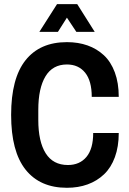

<svg xmlns="http://www.w3.org/2000/svg" viewBox="-20 -897 627 930"><path d="M304.1 -811.5 260.6 -742.8H170.7L256.3 -877.1H354L438.7 -742.8H349.7ZM304.1 -692.9Q358.8 -692.9 403.8 -677Q448.7 -661.2 482.8 -629.7Q516.9 -598.2 536.1 -546.7Q555.2 -495.2 555.2 -427.9H424.4Q424.4 -505.2 392.3 -545Q360.1 -584.7 304.1 -584.7Q235 -584.7 200.3 -527.2Q165.5 -469.6 165.5 -364.9V-315.8Q165.5 -211.6 201.3 -154.6Q237.2 -97.7 308.9 -97.7Q365.8 -97.7 398.6 -136.8Q431.4 -175.9 431.4 -252.8H555.2Q555.2 -186.8 536.5 -135.8Q517.8 -84.7 483.9 -52.6Q450 -20.4 404.6 -3.9Q359.3 12.6 304.1 12.6Q173.8 12.6 103.8 -75.4Q33.9 -163.3 33.9 -340.4Q33.9 -517.4 103.6 -605.1Q173.3 -692.9 304.1 -692.9Z"/></svg>

Font: Puralecka Narrow
Style: Bold
Weight: 700
Designer: Hector Gatti, Marcela Romero, Pablo Cosgaya and Nicolas Silva
Version: Version 1.004;PS 001.004;hotconv 1.0.70;makeotf.lib2.5.58329